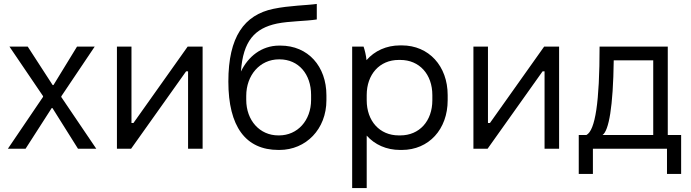

<svg xmlns="http://www.w3.org/2000/svg" viewBox="-20 -757 3516 977"><path d="M20 0H110L243 -207H247L377 0H470L292 -263V-267L462 -520H372L252 -324H248L121 -520H28L199 -268V-264Z M575 0H647L927 -394H937V0H1011V-520H935L659 -131H649V-520H575Z M1397 6H1402C1537 6 1641 -100 1641 -247V-272C1641 -419 1548 -525 1407 -525H1401C1310 -525 1242 -468 1206 -393C1217 -550 1277 -613 1389 -637C1453 -650 1535 -649 1592 -658V-737C1545 -730 1452 -729 1371 -712C1223 -681 1142 -570 1142 -342C1142 -113 1230 6 1397 6ZM1396 -68C1302 -68 1233 -144 1233 -249V-269C1233 -374 1302 -455 1400 -455H1402C1500 -455 1563 -379 1563 -274V-249C1563 -144 1494 -68 1400 -68Z M1772 200H1846V-67C1887 -21 1946 6 2016 6H2025C2162 6 2258 -99 2258 -247V-273C2258 -421 2162 -526 2025 -526H2016C1946 -526 1886 -498 1845 -451C1843 -474 1836 -503 1830 -520H1772ZM2009 -68C1912 -68 1846 -141 1846 -247V-273C1846 -378 1911 -452 2009 -452H2017C2114 -452 2180 -379 2180 -273V-247C2180 -141 2114 -68 2017 -68Z M2389 0H2461L2741 -394H2751V0H2825V-520H2749L2473 -131H2463V-520H2389Z M2925 128H2997V0H3374V128H3446V-70H3378V-520H3031C3031 -237 3009 -94 2964 -70H2925ZM3046 -70C3078 -92 3100 -213 3103 -450H3304V-70Z"/></svg>

Font: Fixel Text Regular
Style: Regular
Weight: 400
Width: 4
Designer: AlfaBravo + MacPaw
Foundry: Kyrylo Tkachov, Marchela Mozhyna, Serhii Makarenko, Maria Weinstein, Zakhar Kryvoshyya
Version: Version 1.211